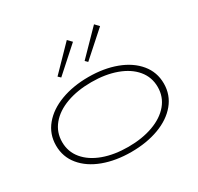

<svg xmlns="http://www.w3.org/2000/svg" viewBox="-213 -1311 1636 1583"><g transform="rotate(-30 605.0 -520.0)"><path d="M92 -343Q92 -451 159 -532Q226 -613 342.5 -656.5Q459 -700 605 -700Q751 -700 867.5 -656.5Q984 -613 1051 -532Q1118 -451 1118 -343Q1118 -235 1051 -154Q984 -73 867.5 -30Q751 13 605 13Q459 13 342.5 -30Q226 -73 159 -154Q92 -235 92 -343ZM1060 -343Q1060 -437 1002 -506.5Q944 -576 840.5 -613.5Q737 -651 605 -651Q472 -651 369 -613.5Q266 -576 208 -506Q150 -436 150 -343Q150 -250 208 -180.5Q266 -111 369 -73.5Q472 -36 605 -36Q737 -36 840.5 -73.5Q944 -111 1002 -180.5Q1060 -250 1060 -343ZM387 -830 604 -1053 641 -1015 410 -808ZM645 -830 863 -1053 899 -1015 667 -808Z"/></g></svg>

Font: BioRhyme Expanded Light
Style: Regular
Weight: 300
Width: 7
Designer: Aoife Mooney
Foundry: Aoife Mooney Type
Version: Version 1.001